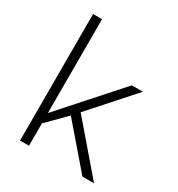

<svg xmlns="http://www.w3.org/2000/svg" viewBox="-171 -833 878 946"><g transform="rotate(30 267.5 -360.0)"><path d="M238 -232 438 0H504L272 -270L487 -511H424L134 -186V-720H83V0H134V-127Z"/></g></svg>

Font: Chivo Light
Style: Regular
Weight: 300
Designer: Hector Gatti
Foundry: Omnibus-Type
Version: Version 1.003;PS 001.003;hotconv 1.0.70;makeotf.lib2.5.58329